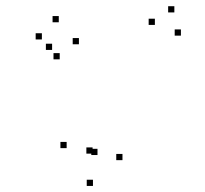

<svg xmlns="http://www.w3.org/2000/svg" viewBox="-20 -576 660 618"><path d="M374.2 -60.5V-80.5H354.2V-60.5ZM562.3 -461.3V-481.3H542.3V-461.3ZM541.2 -536V-556H521.2V-536ZM478.5 -495.8V-515.8H458.5V-495.8ZM293.8 -77V-97H273.8V-77ZM278 -81.5V-101.5H258V-81.5ZM234 -433.5V-453.5H214V-433.5ZM169.2 -504.3V-524.3H149.2V-504.3ZM114.8 -449V-469H94.8V-449ZM172.2 -385V-405H152.2V-385ZM147.7 -415.3V-435.3H127.7V-415.3ZM194.5 -99.2V-119.2H174.5V-99.2ZM279.2 22.5V2.5H259.2V22.5Z"/></svg>

Font: Monaspace Radon Dots Var
Style: Regular
Weight: 400
Designer: Riley Cran and the Lettermatic Team
Version: Version 1.100 (Monaspace Radon Dots)